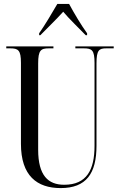

<svg xmlns="http://www.w3.org/2000/svg" viewBox="-20 -951 613 981"><path d="M180 -781V-771H186C224 -810 267 -851 303 -891C328 -860 396 -794 418 -771H425V-781C397 -819 357 -886 333 -931H273C247 -886 207 -819 180 -781ZM290 10C421 10 473 -65 473 -206V-627C473 -695 486 -704 523 -704H561V-714H365V-704H408C450 -704 463 -695 463 -629V-206C463 -83 423 -7 308 -7C226 -7 175 -54 175 -186V-627C175 -695 189 -704 230 -704H253V-714H12V-704H32C73 -704 87 -695 87 -630V-216C87 -53 169 10 290 10Z"/></svg>

Font: Noto Serif Display ExtraCondensed
Style: Regular
Weight: 400
Width: 2
Designer: Monotype Design Team
Foundry: Monotype Imaging Inc.
Version: Version 2.009